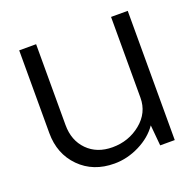

<svg xmlns="http://www.w3.org/2000/svg" viewBox="-104 -656 775 768"><g transform="rotate(-20 284.0 -272.0)"><path d="M516 -550V0H454L446 -88Q417 -46 365 -20Q313 6 258 6Q168 6 111 -51.5Q54 -109 54 -198V-550H126V-206Q126 -140 166.5 -99Q207 -58 273 -58Q342 -58 393.5 -100Q445 -142 445 -206V-550Z"/></g></svg>

Font: Oakes Grotesk Light
Style: Regular
Weight: 300
Designer: Samuel Oakes
Foundry: Samuel Oakes
Version: Version 1.000;PS 001.000;hotconv 1.0.88;makeotf.lib2.5.64775